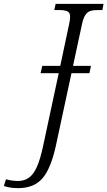

<svg xmlns="http://www.w3.org/2000/svg" viewBox="-162 -734 556 994"><path d="M-68 240Q-92 240 -109 237Q-126 234 -142 229L-131 194Q-119 198 -101 200.5Q-83 203 -69 203Q-37 203 -13 186.5Q11 170 29 130Q47 90 62 18L142 -355H48L57 -393H150L195 -605Q198 -617 199.5 -628.5Q201 -640 201 -647Q201 -669 186.5 -675.5Q172 -682 144 -682H119L126 -714H374L368 -682H344Q321 -682 305.5 -677Q290 -672 279 -655Q268 -638 261 -602L216 -393H309L301 -355H208L128 17Q102 138 58 189Q14 240 -68 240Z"/></svg>

Font: Noto Serif SemiCondensed Light
Style: Italic
Weight: 300
Width: 4
Italic angle: -12°
Designer: Monotype Design Team
Foundry: Monotype Imaging Inc.
Version: Version 2.013; ttfautohint (v1.8.4.7-5d5b)